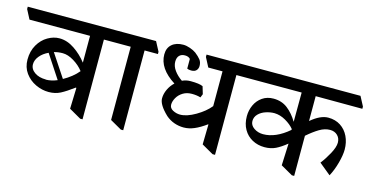

<svg xmlns="http://www.w3.org/2000/svg" viewBox="-114 -1029 2731 1418"><g transform="rotate(15 1251.0 -320.5)"><path d="M669 -585V-568H566V42H548L457 -10L462 -170L458 -172Q400 -129 360.5 -108.5Q321 -88 271 -88Q220 -88 171 -111Q122 -134 90.5 -177.5Q59 -221 59 -280Q59 -344 87 -392.5Q115 -441 159 -466.5Q203 -492 248 -492Q307 -492 363 -454Q419 -416 459 -364H460V-568H-3L-40 -639V-657H630ZM348 -208Q381 -226 410.5 -249.5Q440 -273 460 -298Q430 -337 384.5 -364.5Q339 -392 299 -392Q264 -392 233 -383L349 -208ZM227 -171Q268 -171 314 -190L197 -368Q156 -349 131.5 -319Q107 -289 107 -257Q107 -220 141 -196Q175 -172 228 -172Z M979 -585V-568H877V42H859L771 -8V-568H666L629 -639V-657H941Z M1681 -568H1579V42H1560L1471 -9L1474 -161L1472 -163Q1424 -128 1383 -110.5Q1342 -93 1302 -93Q1264 -93 1229 -105.5Q1194 -118 1165 -143Q1093 -211 1093 -260Q1093 -294 1109 -328.5Q1125 -363 1153 -389Q1025 -470 1025 -578Q1025 -628 1057 -655.5Q1089 -683 1143 -683Q1167 -683 1195.5 -673Q1224 -663 1242 -650Q1269 -629 1284 -610Q1299 -591 1299 -562Q1299 -542 1286.5 -528Q1274 -514 1247 -514Q1228 -514 1216 -520V-594Q1203 -610 1175 -610Q1148 -610 1132.5 -594Q1117 -578 1117 -547Q1117 -513 1140.5 -480.5Q1164 -448 1201 -423Q1229 -437 1265 -437Q1332 -437 1359 -424L1376 -367L1365 -340Q1335 -349 1298 -349Q1259 -349 1230 -331Q1201 -313 1185.5 -285.5Q1170 -258 1170 -233Q1170 -206 1196.5 -192Q1223 -178 1252 -178Q1303 -178 1369 -216.5Q1435 -255 1473 -302V-568H1364L1327 -639V-657H1642L1681 -585Z M2185 -569V-379Q2257 -440 2317 -440Q2371 -440 2411 -414Q2451 -388 2472.5 -343Q2494 -298 2494 -243Q2494 -201 2477.5 -140Q2461 -79 2435 -31L2346 -104Q2376 -142 2404 -193.5Q2432 -245 2432 -279Q2432 -313 2410 -334.5Q2388 -356 2353 -356Q2313 -356 2272 -331.5Q2231 -307 2184 -266V41H2166L2075 -11L2082 -177L2081 -178Q2038 -143 2001 -125Q1964 -107 1916 -107Q1865 -107 1823 -129.5Q1781 -152 1756.5 -194.5Q1732 -237 1732 -295Q1732 -340 1750.5 -380.5Q1769 -421 1805 -446Q1841 -471 1890 -471Q1953 -471 1998 -436Q2043 -401 2077 -344L2078 -568H1678L1641 -639V-657H2504L2542 -585V-568ZM1881 -197Q1978 -197 2077 -282V-289Q2053 -319 2010.5 -343.5Q1968 -368 1924 -369Q1892 -369 1858.5 -358Q1825 -347 1803 -324.5Q1781 -302 1781 -271Q1781 -239 1811.5 -218Q1842 -197 1882 -197Z"/></g></svg>

Font: Martel
Style: Bold
Weight: 700
Designer: Dan Reynolds
Foundry: Dan Reynolds
Version: Version 1.001; ttfautohint (v1.1) -l 5 -r 5 -G 72 -x 0 -D la